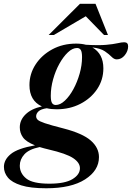

<svg xmlns="http://www.w3.org/2000/svg" viewBox="-96 -752 690 1004"><path d="M145.5 232.5Q63 232.5 14.8 217.2Q-33.5 202 -54.5 176.8Q-75.5 151.5 -75.5 120.5Q-75.5 83 -39.5 53.5Q-3.5 24 87 8Q40.5 -10.5 24 -33.8Q7.5 -57 7.5 -86Q7.5 -124.5 37.8 -154Q68 -183.5 123 -195.5Q58 -225.5 58 -307Q58 -365.5 90 -414.8Q122 -464 177.2 -494Q232.5 -524 302.5 -524Q330 -524 353 -518Q419.5 -514 458.5 -517.5Q497.5 -521 518.8 -526Q540 -531 553.5 -531Q574 -531 574 -510Q574 -485 556.5 -463.2Q539 -441.5 514.5 -441.5Q500.5 -441.5 487.5 -455Q474.5 -468.5 452.2 -483.8Q430 -499 387 -504Q444.5 -471 444.5 -394.5Q444.5 -334.5 412 -286Q379.5 -237.5 324.2 -209Q269 -180.5 200 -180.5Q171.5 -180.5 148.5 -186Q118 -181.5 105.5 -169.8Q93 -158 93 -144Q93 -134 100.8 -126Q108.5 -118 138.5 -107.8Q168.5 -97.5 235.5 -80.5Q336 -54.5 378.8 -17Q421.5 20.5 421.5 69.5Q421.5 139.5 349 186Q276.5 232.5 145.5 232.5ZM195.5 -203Q219 -203 243.2 -225.8Q267.5 -248.5 287.8 -285.8Q308 -323 320.5 -367Q333 -411 333 -453.5Q333 -480 326.5 -490.5Q320 -501 307 -501Q283 -501 259 -478.2Q235 -455.5 214.5 -418.5Q194 -381.5 181.8 -337.5Q169.5 -293.5 169.5 -251Q169.5 -224 176 -213.5Q182.5 -203 195.5 -203ZM7.5 114Q7.5 154 41 181.2Q74.5 208.5 162.5 208.5Q243.5 208.5 282.8 184.8Q322 161 322 127.5Q322 98.5 286.5 74.8Q251 51 158 29.5Q132.5 23.5 111.5 17Q55.5 28.5 31.5 55Q7.5 81.5 7.5 114ZM158.5 -569 322 -732H403.5L468.5 -569H448L352.5 -667L185.5 -569Z"/></svg>

Font: Newsreader Display SemiBold
Style: Italic
Weight: 600
Italic angle: -17°
Designer: Hugues Gentile
Foundry: Production Type
Version: Version 1.001